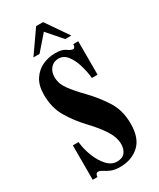

<svg xmlns="http://www.w3.org/2000/svg" viewBox="-176 -721 653 790"><g transform="rotate(-30 150.5 -326.5)"><path d="M150.5 11Q124 11 107.5 3.8Q91 -3.5 80.2 -10.8Q69.5 -18 61 -18Q49 -18 48 0H25.5V-163.5H52.5Q56 -128.5 69.5 -94Q83 -59.5 103.8 -37Q124.5 -14.5 150.5 -14.5Q177 -14.5 188.8 -30.2Q200.5 -46 200.5 -69Q200.5 -101.5 177.8 -136.5Q155 -171.5 121 -207Q79 -251.5 52.8 -296.8Q26.5 -342 26.5 -402.5Q26.5 -447.5 45 -475.2Q63.5 -503 92 -515.8Q120.5 -528.5 151 -528.5Q184 -528.5 199.5 -517Q215 -505.5 224.5 -505.5Q234.5 -505.5 235.5 -523.5H259V-364.5H232Q229 -396.5 219.2 -428.5Q209.5 -460.5 193 -481.5Q176.5 -502.5 152 -502.5Q129.5 -502.5 115 -486.2Q100.5 -470 100.5 -443.5Q100.5 -412.5 122.2 -383Q144 -353.5 178 -319Q218 -277.5 247.2 -231.5Q276.5 -185.5 276.5 -122Q276.5 -53.5 240.8 -21.2Q205 11 150.5 11ZM66 -558 140 -664H173L246 -558H217L156 -628L95 -558Z"/></g></svg>

Font: Imbue 50pt
Style: Bold
Weight: 700
Designer: Tyler Finck
Foundry: Etcetera Type Company
Version: Version 1.102; ttfautohint (v1.8.3)